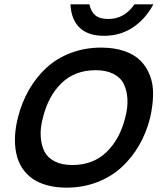

<svg xmlns="http://www.w3.org/2000/svg" viewBox="-20 -861 763 891"><path d="M561 -314.9Q573.7 -361.8 571.3 -402.1Q568.8 -442.4 554.2 -471.9Q539.6 -501.5 506.1 -518.3Q472.7 -535.2 423.8 -535.2Q327.1 -535.2 265.4 -475.1Q203.6 -415 179.2 -314.9Q166.5 -268.6 168.9 -228.3Q171.4 -188 186 -158.4Q200.7 -128.9 233.9 -112.1Q267.1 -95.2 315.9 -95.2Q412.1 -95.2 474.4 -155.5Q536.6 -215.8 561 -314.9ZM676.8 -314.9Q659.2 -244.6 625 -185.8Q590.8 -127 542.5 -83.3Q494.1 -39.6 429 -14.9Q363.8 9.8 289.1 9.8Q238.8 9.8 198 -1.5Q157.2 -12.7 128.9 -33.2Q100.6 -53.7 82 -82.8Q63.5 -111.8 55.7 -148.2Q47.9 -184.6 49.6 -226.3Q51.3 -268.1 63 -314.9Q80.6 -385.3 114.5 -444.3Q148.4 -503.4 196.5 -547.4Q244.6 -591.3 309.6 -615.7Q374.5 -640.1 449.2 -640.1Q509.8 -640.1 556.4 -624.3Q603 -608.4 631.6 -579.8Q660.2 -551.3 675.8 -510.7Q691.4 -470.2 690.4 -420.9Q689.5 -371.6 676.8 -314.9ZM604 -840.8H691.9Q654.3 -771.5 595.9 -733.2Q537.6 -694.8 462.9 -694.8Q388.2 -694.8 349.1 -732.9Q310.1 -771 307.1 -840.8H395Q401.9 -807.1 422.4 -790Q442.9 -772.9 482.9 -772.9Q557.1 -772.9 604 -840.8Z"/></svg>

Font: Sinkin Sans 500 Medium Italic
Style: Regular
Weight: 500
Italic angle: -112°
Designer: Keith Bates
Foundry: K-Type
Version: Sinkin Sans (version 1.0)  by Keith Bates   •   © 2014   www